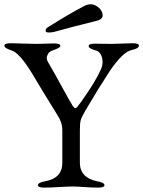

<svg xmlns="http://www.w3.org/2000/svg" viewBox="-20 -850 653 875"><path d="M228 -705Q205 -700 194 -703Q187 -704 188 -712Q189 -720 197 -725Q295 -787 361 -821Q390 -837 413 -826Q446 -810 448 -780Q448 -761 416 -754Q302 -726 228 -705ZM264 -108V-256Q264 -267 262 -277.5Q260 -288 256.5 -297Q253 -306 250 -311.5Q247 -317 243 -323Q239 -329 239 -330Q186 -415 122 -522Q67 -610 33 -620Q0 -630 0 -642Q0 -653 29 -653Q42 -653 81.5 -651.5Q121 -650 146 -650Q163 -650 190 -651Q217 -652 226 -652Q255 -652 255 -641Q255 -632 222 -621Q212 -618 205 -612Q198 -606 194 -592.5Q190 -579 203 -560Q233 -508 260 -458.5Q287 -409 295 -395Q301 -385 303.5 -381Q306 -377 309.5 -370.5Q313 -364 315 -363Q317 -362 319.5 -358.5Q322 -355 324.5 -357.5Q327 -360 328.5 -359.5Q330 -359 333.5 -364.5Q337 -370 339 -372Q341 -374 347 -382Q353 -390 356 -395Q414 -476 440 -534Q452 -560 445 -587Q438 -614 417 -620Q384 -629 384 -640Q384 -651 413 -651Q428 -651 451 -650.5Q474 -650 488 -650Q508 -650 541 -651.5Q574 -653 584 -653Q613 -653 613 -642Q613 -629 580 -622Q540 -614 480 -526Q427 -445 369 -346Q351 -315 347.5 -301Q344 -287 344 -256V-108Q344 -74 364.5 -52.5Q385 -31 423 -24Q456 -18 456 -6Q456 5 427 5Q399 5 365.5 2.5Q332 0 310 0Q286 0 247.5 2.5Q209 5 182 5Q153 5 153 -6Q153 -18 186 -24Q264 -38 264 -108Z"/></svg>

Font: EB Garamond
Style: SC
Weight: 400
Version: Version 000.010